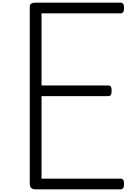

<svg xmlns="http://www.w3.org/2000/svg" viewBox="-20 -1418 1013 1438"><path d="M247 0Q225 0 214 -10Q203 -20 203 -40V-1370Q203 -1384 214 -1391Q225 -1398 247 -1398H881Q896 -1398 902.5 -1389.5Q909 -1381 909 -1358Q909 -1336 902.5 -1327Q896 -1318 881 -1318H291V-778H789Q804 -778 810 -769.5Q816 -761 816 -738Q816 -716 810 -707Q804 -698 789 -698H291V-80H881Q896 -80 902.5 -71.5Q909 -63 909 -40Q909 -18 902.5 -9Q896 0 881 0Z"/></svg>

Font: Playwrite FR Trad
Style: Regular
Weight: 400
Designer: Veronika Burian, José Scaglione
Foundry: TypeTogether
Version: Version 1.000